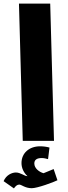

<svg xmlns="http://www.w3.org/2000/svg" viewBox="-45 -780 379 1063"><path d="M81 0H254L233 -760H60ZM32 263C43 248 51 242 62 242C74 242 94 262 131 262C162 262 254 228 273 218L252 156C234 163 217 171 196 179C174 173 145 153 145 125C145 105 159 95 186 95C199 95 209 98 221 101L229 37C215 33 197 30 177 30C117 30 74 67 74 123C74 151 87 177 107 195H105C91 195 68 175 43 175C21 175 -11 189 -25 223Z"/></svg>

Font: Noto Sans Arabic UI Bk
Style: Regular
Weight: 900
Designer: Monotype Design Team, Nadine Chahine and Nizar Qandah
Foundry: Monotype Imaging Inc.
Version: Version 2.010